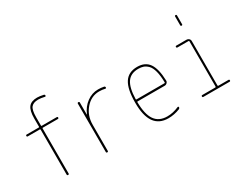

<svg xmlns="http://www.w3.org/2000/svg" viewBox="-86 -1236 2172 1721"><g transform="rotate(-30 1000.0 -375.0)"><path d="M94.7 -480.5Q85 -480.5 85 -490.2Q85 -500 94.7 -500H219.7Q224.6 -500 224.6 -504.9V-589.8Q224.6 -670.9 251.5 -705.6Q278.3 -740.2 339.8 -740.2Q365.2 -740.2 405.3 -731.4Q415 -729.5 415 -717.8Q415 -709 404.3 -710.9Q366.2 -719.7 339.8 -719.7Q290 -719.7 267.6 -693.4Q245.1 -667 245.1 -589.8V-504.9Q245.1 -500 250 -500H405.3Q415 -500 415 -490.2Q415 -480.5 405.3 -480.5H250Q245.1 -480.5 245.1 -474.6V-9.8Q245.1 0 234.9 0Q224.6 0 224.6 -9.8V-474.6Q224.6 -479.5 219.7 -480.5Z M629.9 -9.8V-509.8Q629.9 -519.5 640.1 -519.5Q650.4 -519.5 650.4 -509.8V-385.7Q650.4 -384.8 651.4 -384.8Q652.3 -384.8 652.3 -385.7Q679.7 -452.1 733.4 -491.2Q787.1 -530.3 849.6 -530.3Q879.9 -530.3 909.2 -524.4Q919.9 -522.5 919.9 -509.8Q919.9 -501 909.2 -502.9Q881.8 -509.8 849.6 -509.8Q766.6 -509.8 708.5 -442.4Q650.4 -375 650.4 -280.3V-9.8Q650.4 0 640.1 0Q629.9 0 629.9 -9.8Z M1253.9 -509.8Q1175.8 -509.8 1138.7 -456.5Q1101.6 -403.3 1098.6 -286.1Q1098.6 -280.3 1104.5 -280.3H1392.6Q1398.4 -280.3 1399.4 -285.2Q1398.4 -356.4 1385.7 -403.3Q1373 -450.2 1351.1 -472.2Q1329.1 -494.1 1306.6 -502Q1284.2 -509.8 1253.9 -509.8ZM1268.6 9.8Q1078.1 9.8 1079.1 -259.8Q1079.1 -399.4 1121.1 -464.8Q1163.1 -530.3 1253.9 -530.3Q1335.9 -530.3 1375.5 -473.6Q1415 -417 1418.9 -294.9Q1419.9 -281.2 1409.2 -270.5Q1398.4 -259.8 1383.8 -259.8H1104.5Q1099.6 -259.8 1098.6 -255.9Q1099.6 -129.9 1141.1 -69.8Q1182.6 -9.8 1268.6 -9.8Q1328.1 -9.8 1387.7 -36.1Q1391.6 -38.1 1395.5 -36.1Q1399.4 -34.2 1399.4 -30.3Q1399.4 -19.5 1388.7 -13.7Q1329.1 9.8 1268.6 9.8Z M1634.8 0Q1625 0 1625 -9.8Q1625 -19.5 1634.8 -19.5H1769.5Q1774.4 -19.5 1775.4 -25.4V-495.1Q1775.4 -500 1769.5 -500H1655.3Q1645.5 -500 1645 -509.8Q1644.5 -519.5 1655.3 -519.5H1759.8Q1774.4 -519.5 1784.7 -509.8Q1794.9 -500 1794.9 -485.4V-25.4Q1794.9 -20.5 1799.8 -19.5H1905.3Q1915 -19.5 1915 -9.8Q1915 0 1905.3 0ZM1775.4 -660.2V-750Q1775.4 -759.8 1785.2 -759.8Q1794.9 -759.8 1794.9 -750V-660.2Q1794.9 -650.4 1785.2 -650.4Q1775.4 -650.4 1775.4 -660.2Z"/></g></svg>

Font: Rounded Mgen+ 1m thin
Style: Regular
Weight: 100
Designer: [Source Han Sans]
Ryoko NISHIZUKA  (kana & ideographs); Paul D. Hunt (Latin, Greek & Cyrillic); Wenlong ZHANG  (bopomofo
Version: Version 1.059.20150602